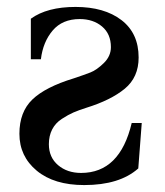

<svg xmlns="http://www.w3.org/2000/svg" viewBox="-20 -522 476 554"><path d="M36 -136Q36 -199 73.5 -235Q111 -271 193 -296Q223 -306 241 -313Q259 -320 279.5 -340Q300 -360 300 -386Q300 -424 274.5 -445.5Q249 -467 210 -467Q160 -467 132 -434Q104 -401 98 -351H69V-468Q116 -502 198 -502Q281 -502 330.5 -464Q380 -426 380 -356Q380 -299 340 -266Q300 -233 229 -211Q207 -204 192 -197.5Q177 -191 158.5 -179Q140 -167 130.5 -148.5Q121 -130 121 -106Q121 -68 147.5 -45.5Q174 -23 214 -23Q326 -23 360 -167H389L379 -36Q325 12 223 12Q136 12 86 -29.5Q36 -71 36 -136Z"/></svg>

Font: Heuristica
Style: Regular
Weight: 400
Version: Version 1.0.1 ; ttfautohint (v1.4.1)